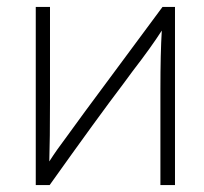

<svg xmlns="http://www.w3.org/2000/svg" viewBox="-20 -503 588 553"><path d="M124 -483V-210Q124 -102 122 -38Q143 -71 174 -112L190 -134L225 -182L448 -483H484V30H442V-245Q442 -350 446 -415Q416 -368 362 -298L334 -260Q264 -168 123 30H83V-483Z"/></svg>

Font: Gmarket Sans TTF Light
Style: Regular
Weight: 300
Designer: Creative Director : Sungho Lee; Art Director : Kiwoong Choi; Project Manager : Sori Yang, Jongwook Yoon; Font Designer :
Foundry: Sandoll Inc.
Version: Version 1.000;hotconv 1.0.109;makeotfexe 2.5.65596